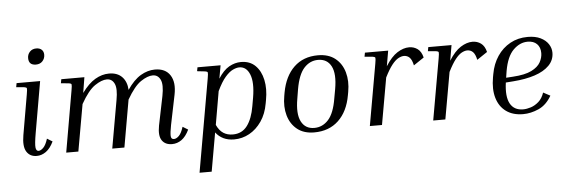

<svg xmlns="http://www.w3.org/2000/svg" viewBox="-55 -898 3819 1292"><g transform="rotate(-5 1854.5 -251.5)"><path d="M212 -608Q163 -608 163 -656Q163 -681 179.5 -698.5Q196 -716 223 -716Q246 -716 259.5 -703.5Q273 -691 273 -669Q273 -644 256.5 -626Q240 -608 212 -608ZM66 -468 71 -495H230L170 -150Q157 -76 160 -52Q163 -28 179 -28Q194 -28 211.5 -45.5Q229 -63 242 -105L278 -83Q256 -37 226.5 -16Q197 5 164 5Q118 5 95.5 -31Q73 -67 86 -142L133 -414Q139 -448 137 -454.5Q135 -461 120 -463Z M1194 -83Q1172 -37 1142.5 -16Q1113 5 1078 5Q1032 5 1010 -27Q988 -59 1001 -127L1041 -323Q1056 -399 1039.5 -433Q1023 -467 988 -467Q953 -467 907.5 -436.5Q862 -406 812 -319L756 0H674L731 -323Q745 -399 729 -433Q713 -467 678 -467Q643 -467 597 -436Q551 -405 501 -316L445 0H363L435 -414Q441 -448 439 -454.5Q437 -461 422 -463L368 -468L373 -495H529L512 -390Q556 -451 602 -478Q648 -505 696 -505Q752 -505 783.5 -472.5Q815 -440 818 -384Q862 -449 909.5 -477Q957 -505 1006 -505Q1077 -505 1108.5 -456Q1140 -407 1123 -324L1082 -124Q1072 -73 1073 -50.5Q1074 -28 1093 -28Q1110 -28 1127.5 -45.5Q1145 -63 1158 -105Z M1497 10Q1456 10 1425 -5Q1394 -20 1373 -48L1327 213H1245L1355 -414Q1361 -448 1359 -454.5Q1357 -461 1342 -463L1288 -469L1293 -495H1449L1433 -406Q1468 -461 1507 -483Q1546 -505 1587 -505Q1647 -505 1684 -468.5Q1721 -432 1734 -371Q1747 -310 1733 -235L1729 -213Q1717 -143 1682.5 -93Q1648 -43 1600 -16.5Q1552 10 1497 10ZM1573 -470Q1554 -470 1529.5 -458.5Q1505 -447 1477.5 -415.5Q1450 -384 1421 -323L1382 -98Q1400 -59 1427 -41.5Q1454 -24 1491 -24Q1553 -24 1588.5 -71.5Q1624 -119 1638 -203L1648 -260Q1665 -361 1643 -415.5Q1621 -470 1573 -470Z M2289 -242 2285 -220Q2266 -111 2202 -50.5Q2138 10 2038 10Q1968 10 1923.5 -25.5Q1879 -61 1862 -120.5Q1845 -180 1858 -252L1862 -275Q1882 -384 1945 -444.5Q2008 -505 2107 -505Q2178 -505 2223 -469.5Q2268 -434 2285 -374Q2302 -314 2289 -242ZM2203 -268Q2221 -370 2194 -422Q2167 -474 2105 -474Q2050 -474 2010.5 -430.5Q1971 -387 1954 -288L1944 -227Q1926 -125 1953 -72.5Q1980 -20 2041 -20Q2097 -20 2136.5 -64Q2176 -108 2192 -207Z M2683 -450Q2666 -450 2645.5 -439Q2625 -428 2602 -399Q2579 -370 2552 -316L2496 0H2414L2487 -414Q2493 -448 2491 -454.5Q2489 -461 2474 -463L2419 -468L2424 -495H2581L2563 -391Q2602 -453 2643 -479Q2684 -505 2723 -505Q2755 -505 2780 -487Q2805 -469 2815 -428L2745 -381Q2737 -419 2721.5 -434.5Q2706 -450 2683 -450Z M3111 -450Q3094 -450 3073.5 -439Q3053 -428 3030 -399Q3007 -370 2980 -316L2924 0H2842L2915 -414Q2921 -448 2919 -454.5Q2917 -461 2902 -463L2847 -468L2852 -495H3009L2991 -391Q3030 -453 3071 -479Q3112 -505 3151 -505Q3183 -505 3208 -487Q3233 -469 3243 -428L3173 -381Q3165 -419 3149.5 -434.5Q3134 -450 3111 -450Z M3642 -98Q3607 -37 3554 -13.5Q3501 10 3449 10Q3380 10 3334.5 -23Q3289 -56 3271.5 -115.5Q3254 -175 3268 -254L3272 -276Q3284 -344 3318.5 -395.5Q3353 -447 3405.5 -476Q3458 -505 3524 -505Q3575 -505 3610 -488Q3645 -471 3663 -443.5Q3681 -416 3681 -385Q3681 -335 3645.5 -299Q3610 -263 3547.5 -242.5Q3485 -222 3403 -216L3351 -212Q3338 -117 3364.5 -69.5Q3391 -22 3452 -22Q3476 -22 3504 -31Q3532 -40 3557 -62Q3582 -84 3595 -123ZM3363 -289 3356 -244 3402 -247Q3484 -252 3528 -274Q3572 -296 3589 -327Q3606 -358 3606 -389Q3606 -428 3583.5 -450.5Q3561 -473 3521 -473Q3468 -473 3424 -429.5Q3380 -386 3363 -289Z"/></g></svg>

Font: Inria Serif
Style: Italic
Weight: 400
Italic angle: -10°
Designer: Black Foundry Team
Foundry: Black Foundry
Version: Version 1.000; ttfautohint (v1.8.3)